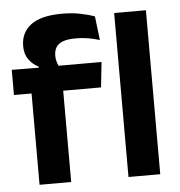

<svg xmlns="http://www.w3.org/2000/svg" viewBox="-50 -723 722 771"><g transform="rotate(-5 311.0 -338.0)"><path d="M228.5 -676.5Q267.5 -676.5 300.5 -670Q333.5 -663.5 359 -654L370.5 -558Q349 -564.5 325.8 -568.8Q302.5 -573 274.5 -573Q241 -573 221.8 -565.5Q202.5 -558 194.5 -544Q186.5 -530 186.5 -511V-509.5Q186.5 -496 190.5 -484Q194.5 -472 200 -462.5L116.5 -459.5V-473Q93.5 -484 77.5 -505.5Q61.5 -527 61.5 -559V-561.5Q61.5 -614.5 102.2 -645.5Q143 -676.5 228.5 -676.5ZM206 0H78.5V-433H206ZM358.5 -368H7.5V-469.5L131.5 -468.5L181.5 -469.5H369.5ZM565 0H437V-661H565Z"/></g></svg>

Font: Anek Devanagari SemiBold
Style: Regular
Weight: 600
Designer: Kailash Malviya (Devanagari) & Yesha Goshar (Latin)
Foundry: Ek Type
Version: Version 1.003